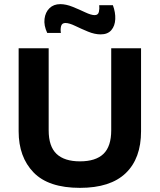

<svg xmlns="http://www.w3.org/2000/svg" viewBox="-20 -893 771 927"><path d="M366 14Q214 14 142 -60.5Q70 -135 70 -259V-660H215V-264Q215 -186 253 -150Q291 -114 366 -114Q442 -114 479.5 -150Q517 -186 517 -264V-660H661V-259Q661 -128 587 -57Q513 14 366 14ZM466 -727Q437 -727 404.5 -740.5Q372 -754 343 -768Q314 -782 296 -782Q279 -782 275 -767Q271 -752 274 -734H208Q191 -770 195 -802Q199 -834 219 -853.5Q239 -873 271 -873Q299 -873 331 -860Q363 -847 391.5 -833.5Q420 -820 437 -820Q454 -820 457.5 -836Q461 -852 459 -868H525Q538 -833 536.5 -800.5Q535 -768 517.5 -747.5Q500 -727 466 -727Z"/></svg>

Font: Bricolage Grotesque 10pt Bricolage Grotesque 10pt Regular
Style: Bold
Weight: 700
Designer: Mathieu Triay
Foundry: Atelier Triay
Version: Version 1.000; ttfautohint (v1.8.4.7-5d5b);gftools[0.9.32]